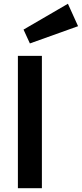

<svg xmlns="http://www.w3.org/2000/svg" viewBox="-20 -996 433 1016"><path d="M201.7 0H74.7V-700.2H201.7ZM393.1 -857.4 138.2 -766.1 104.5 -839.4 339.4 -976.1Z"/></svg>

Font: Audiowide
Style: Regular
Weight: 400
Version: Version 1.003